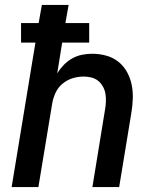

<svg xmlns="http://www.w3.org/2000/svg" viewBox="-20 -755 640 775"><path d="M27 0 123 -583H65V-662H136L149 -735H257L244 -662H340V-583H231L211 -459Q222 -477 237.5 -493Q253 -509 272 -519.5Q291 -530 311.5 -534Q332 -538 352 -538Q381 -538 408.5 -530.5Q436 -523 457.5 -506Q479 -489 492.5 -464.5Q506 -440 511.5 -413Q517 -386 516 -356.5Q515 -327 510 -298L461 0H353L404 -313Q407 -329 407.5 -345.5Q408 -362 405.5 -377Q403 -392 395.5 -405.5Q388 -419 376.5 -428.5Q365 -438 349.5 -442Q334 -446 318 -446Q296 -446 274 -439.5Q252 -433 233.5 -418Q215 -403 205 -382Q195 -361 191 -339L135 0Z"/></svg>

Font: Iosevka Curly SmBdEx
Style: Italic
Weight: 600
Width: 7
Italic angle: -9°
Monospace: yes
Designer: Belleve Invis
Foundry: Belleve Invis
Version: Version 11.1.0; ttfautohint (v1.8.3)